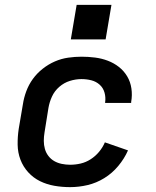

<svg xmlns="http://www.w3.org/2000/svg" viewBox="-20 -761 640 789"><path d="M268 8Q235 8 203.5 2.5Q172 -3 144.5 -16.5Q117 -30 96 -53Q75 -76 64 -105Q53 -134 52.5 -166.5Q52 -199 57 -232L74 -332Q78 -359 88 -386Q98 -413 115 -436.5Q132 -460 155.5 -478.5Q179 -497 205.5 -508.5Q232 -520 260 -524Q288 -528 315 -528Q343 -528 370.5 -524.5Q398 -521 423 -511.5Q448 -502 468.5 -486Q489 -470 502.5 -447.5Q516 -425 520 -397.5Q524 -370 519 -342Q519 -341 519 -340Q519 -339 519 -338H412Q412 -339 412 -339.5Q412 -340 412 -340Q415 -361 409.5 -380.5Q404 -400 389.5 -413Q375 -426 355.5 -431Q336 -436 315 -436Q291 -436 267 -428.5Q243 -421 223.5 -404Q204 -387 193.5 -364Q183 -341 179 -317L163 -217Q160 -199 160 -182Q160 -165 164.5 -149Q169 -133 179 -120Q189 -107 203 -99Q217 -91 234 -87.5Q251 -84 268 -84Q290 -84 311.5 -89Q333 -94 352.5 -106.5Q372 -119 387 -137Q402 -155 411 -176L506 -143Q491 -109 466 -79Q441 -49 408.5 -29Q376 -9 340 -0.5Q304 8 268 8ZM271 -599 295 -741H438L414 -599Z"/></svg>

Font: Iosevka SS04 Semibold Extended
Style: Italic
Weight: 600
Width: 7
Italic angle: -9°
Monospace: yes
Designer: Belleve Invis
Foundry: Belleve Invis
Version: Version 19.0.0; ttfautohint (v1.8.4)